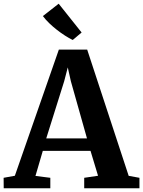

<svg xmlns="http://www.w3.org/2000/svg" viewBox="-36 -1014 772 1034"><path d="M44 -67.5 281 -747H433.5L657 -67L715 -56.5V0H417.5V-56.5L492 -67.5L451.5 -201.5H194.5L155 -66.5L235 -56.5V0H-16L-16.5 -56.5ZM432.5 -268.5 345.5 -577 329 -651 309.5 -576 213 -268.5ZM355 -799Q336.5 -808 314.5 -822Q292.5 -836 270.8 -853Q249 -870 229.2 -889Q209.5 -908 195 -927.5L280 -994L403.5 -839L356 -799Z"/></svg>

Font: Merriweather 28pt
Style: Bold
Weight: 700
Version: Version 2.100